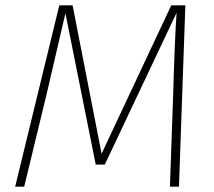

<svg xmlns="http://www.w3.org/2000/svg" viewBox="-20 -702 805 722"><path d="M677 -682 653 0H619L631 -341Q637 -553 644 -654L374 -83H340L226 -652Q225 -647 155 -347L71 0H37L203 -682H253L362 -124L624 -682Z"/></svg>

Font: Fira Sans UltraLight
Style: Italic
Weight: 200
Italic angle: -8°
Designer: Carrois Corporate & Edenspiekermann AG
Foundry: Carrois Corporate GbR & Edenspiekermann AG
Version: Version 4.203;PS 004.203;hotconv 1.0.88;makeotf.lib2.5.64775